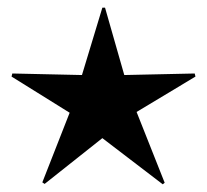

<svg xmlns="http://www.w3.org/2000/svg" viewBox="-20 -478 538 499"><path d="M403 1 246 -119 96 0 90 -4 161 -185 10 -279 12 -287 193 -283 246 -458H253L303 -283L486 -287L488 -279L335 -187L408 -3Z"/></svg>

Font: Farlight84_Sys_V01
Style: Regular
Weight: 400
Designer: Ryoko NISHIZUKA  (kana, bopomofo & ideographs); Paul D. Hunt (Latin, Greek & Cyrillic); Sandoll Communications , Soo-you
Foundry: Adobe
Version: Version 2.004;October 29, 2024;FontCreator 14.0.0.2814 64-bi